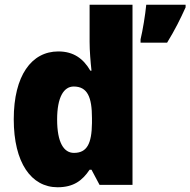

<svg xmlns="http://www.w3.org/2000/svg" viewBox="-20 -780 803 810"><path d="M223 10C291 10 328 -19 358 -64H366L400 0H539V-760H358V-603C358 -566 362 -518 366 -482H361C332 -532 291 -563 226 -563C113 -563 38 -461 38 -277C38 -93 112 10 223 10ZM763 -749V-760H597C593 -718 582 -651 573 -614V-600H685C718 -654 740 -698 763 -749ZM292 -135C249 -135 221 -179 221 -276C221 -370 249 -415 291 -415C349 -415 368 -370 368 -282V-261C367 -174 347 -135 292 -135Z"/></svg>

Font: Noto Sans Sinhala SemiCondensed Black
Style: Regular
Weight: 900
Width: 4
Designer: Jelle Bosma - Monotype Design Team
Foundry: Monotype Imaging Inc.
Version: Version 2.006